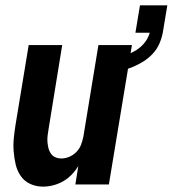

<svg xmlns="http://www.w3.org/2000/svg" viewBox="-20 -688 644 716"><path d="M140 8Q115 8 93 -2Q71 -12 57.5 -31.5Q44 -51 38.5 -74.5Q33 -98 31 -123Q29 -148 31.5 -173Q34 -198 38 -223L87 -520H212L161 -206Q159 -194 157.5 -182Q156 -170 157 -158.5Q158 -147 160.5 -136Q163 -125 169.5 -115.5Q176 -106 186.5 -101.5Q197 -97 209 -97Q224 -97 239 -103.5Q254 -110 265.5 -122Q277 -134 282.5 -149Q288 -164 291 -179L347 -520H472L386 0H261L272 -69Q262 -52 247.5 -37Q233 -22 215.5 -12Q198 -2 178.5 3Q159 8 140 8ZM392 -415 383 -468Q398 -470 413.5 -473.5Q429 -477 444.5 -481.5Q460 -486 475 -493.5Q490 -501 502.5 -511.5Q515 -522 524.5 -536Q534 -550 538 -565V-566H485L502 -668H604L587 -566Q583 -545 574 -524.5Q565 -504 549.5 -487.5Q534 -471 515 -459Q496 -447 475.5 -438.5Q455 -430 434 -424.5Q413 -419 392 -415Z"/></svg>

Font: Iosevka SS04 Extrabold
Style: Italic
Weight: 800
Italic angle: -9°
Monospace: yes
Designer: Belleve Invis
Foundry: Belleve Invis
Version: Version 19.0.0; ttfautohint (v1.8.4)